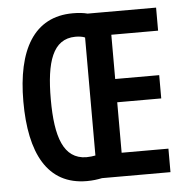

<svg xmlns="http://www.w3.org/2000/svg" viewBox="-52 -772 807 830"><g transform="rotate(-5 351.5 -357.0)"><path d="M294 -721C125 -721 48 -583 48 -359C48 -136 120 7 292 7C318 7 338 4 358 0H655V-102H452V-321H643V-422H452V-614H655V-714H358C339 -719 318 -721 294 -721ZM296 -619C311 -619 328 -617 338 -612V-100C329 -98 312 -96 298 -96C200 -98 167 -194 167 -358C167 -521 198 -618 296 -619Z"/></g></svg>

Font: Noto Sans Sinhala UI ExtraCondensed SemiBold
Style: Regular
Weight: 600
Width: 2
Designer: Jelle Bosma - Monotype Design Team
Foundry: Monotype Imaging Inc.
Version: Version 2.006